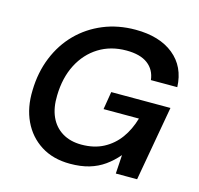

<svg xmlns="http://www.w3.org/2000/svg" viewBox="-105 -824 985 949"><g transform="rotate(15 387.5 -350.0)"><path d="M332 12Q245 12 183 -27.5Q121 -67 89 -135Q57 -203 60 -291Q62 -383 93.5 -460.5Q125 -538 180.5 -594Q236 -650 311 -681Q386 -712 475 -712Q598 -712 670.5 -653.5Q743 -595 747 -491H612Q606 -543 567.5 -572Q529 -601 458 -601Q378 -601 317 -563Q256 -525 221 -457Q186 -389 184 -298Q182 -235 202.5 -189.5Q223 -144 264 -119Q305 -94 362 -94Q427 -94 475 -119.5Q523 -145 555 -189Q587 -233 604 -292H423L438 -383H741L673 0H564L570 -96Q541 -62 506.5 -37.5Q472 -13 429.5 -0.5Q387 12 332 12Z"/></g></svg>

Font: DM Sans 18pt SemiBold
Style: Italic
Weight: 600
Italic angle: -10°
Designer: Colophon Foundry, Jonny Pinhorn
Foundry: Colophon Foundry
Version: Version 4.004;gftools[0.9.30]